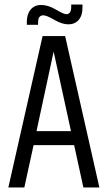

<svg xmlns="http://www.w3.org/2000/svg" viewBox="-20 -832 478 852"><path d="M350 0 309 -188H129L88 0H17L169 -672H269L421 0ZM142 -250H295L218 -603ZM149 -733V-722H99V-735Q99 -769 116 -789.5Q133 -810 163 -810Q193 -810 228 -789.5Q263 -769 274 -769Q296 -769 296 -801V-812H346V-798Q346 -763 329 -743.5Q312 -724 283.5 -724Q255 -724 221 -744Q187 -764 172 -764Q149 -764 149 -733Z"/></svg>

Font: Khand
Style: Regular
Weight: 400
Designer: Devanagari: Sanchit Sawaria, Jyotish Sonowal; Latin: Satya Rajpurohit
Foundry: Indian Type Foundry
Version: Version 1.100;PS 1.0;hotconv 1.0.78;makeotf.lib2.5.61930; tt